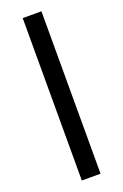

<svg xmlns="http://www.w3.org/2000/svg" viewBox="-172 -850 649 1011"><g transform="rotate(-20 152.5 -345.0)"><path d="M100 110V-800H205V110Z"/></g></svg>

Font: Geologica Medium
Style: Regular
Weight: 500
Designer: Sindre Bremnes, Frode Helland
Foundry: Monokrom Skriftforlag AS
Version: Version 1.010;gftools[0.9.28]